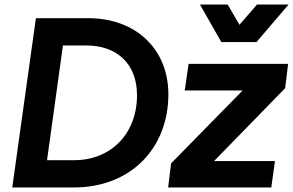

<svg xmlns="http://www.w3.org/2000/svg" viewBox="-20 -825 1290 845"><path d="M34 0H305C556 0 721 -173 721 -410C721 -607 580 -745 368 -745H138ZM187 -120 257 -625H359C498 -625 583 -541 583 -406C583 -237 469 -120 306 -120ZM720 0H1174L1190 -116H922L1235 -437L1248 -544H810L793 -427H1048L733 -106ZM860 -805 954 -640H1109L1250 -805H1111L1034 -716L982 -805Z"/></svg>

Font: Mluvka Bold
Style: Italic
Weight: 700
Italic angle: -8°
Designer: Modified by Jiří Krblich, Original typeface by Gumpita Rahayu
Foundry: Gumpita Rahayu & Jiří Krblich
Version: Version 2.000;Glyphs 3.1.1 (3134)